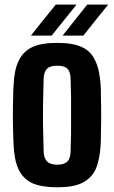

<svg xmlns="http://www.w3.org/2000/svg" viewBox="-20 -793 488 822"><path d="M224.6 8.8C270.5 8.8 305.7 2.9 331.1 -9.8C357.4 -22.5 377 -42 389.6 -68.4C401.4 -95.7 408.2 -130.9 411.1 -173.8C412.1 -190.4 412.1 -210 412.1 -232.4C413.1 -254.9 413.1 -277.3 413.1 -301.8C413.1 -326.2 413.1 -348.6 412.1 -371.1C412.1 -393.6 412.1 -412.1 411.1 -426.8C408.2 -469.7 401.4 -504.9 388.7 -531.2C377 -558.6 358.4 -578.1 332 -590.8C305.7 -603.5 270.5 -609.4 224.6 -609.4C179.7 -609.4 143.6 -603.5 117.2 -590.8C90.8 -578.1 72.3 -558.6 59.6 -532.2C46.9 -505.9 40 -470.7 38.1 -426.8C37.1 -410.2 36.1 -391.6 36.1 -369.1C35.2 -346.7 35.2 -323.2 35.2 -298.8C35.2 -274.4 35.2 -252 36.1 -229.5C37.1 -208 37.1 -189.5 38.1 -173.8C40 -129.9 46.9 -94.7 59.6 -67.4C72.3 -41 91.8 -21.5 118.2 -8.8C144.5 2.9 180.7 8.8 224.6 8.8ZM224.6 -87.9C205.1 -87.9 190.4 -92.8 181.6 -101.6C172.9 -110.4 168 -124 167 -141.6C166 -168 166 -194.3 165 -220.7C164.1 -247.1 164.1 -273.4 164.1 -299.8C164.1 -326.2 164.1 -353.5 165 -379.9C166 -406.2 166 -432.6 167 -459C168 -476.6 172.9 -490.2 181.6 -499C190.4 -507.8 205.1 -511.7 224.6 -511.7C245.1 -511.7 259.8 -507.8 268.6 -499C277.3 -490.2 281.2 -476.6 282.2 -459C283.2 -432.6 283.2 -406.2 284.2 -379.9V-300.8V-220.7C283.2 -194.3 283.2 -168 282.2 -141.6C281.2 -124 277.3 -110.4 268.6 -101.6C259.8 -92.8 245.1 -87.9 224.6 -87.9ZM112.3 -640.6H201.2C254.9 -707 290 -751 307.6 -773.4H218.8C165 -707 129.9 -663.1 112.3 -640.6ZM248 -640.6H336.9C389.6 -707 424.8 -751 443.4 -773.4H353.5C300.8 -707 265.6 -663.1 248 -640.6Z"/></svg>

Font: Yellow Ladder Regular
Style: Regular
Weight: 400
Designer: Zima Creative
Version: Version 2.002